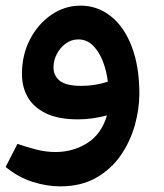

<svg xmlns="http://www.w3.org/2000/svg" viewBox="-20 -432 581 682"><path d="M266 -412Q326 -412 373.5 -374.5Q421 -337 448 -266.5Q475 -196 475 -99Q475 -45 459 12.5Q443 70 409 119.5Q375 169 321.5 199.5Q268 230 193 230Q147 230 96 214Q45 198 0 161L42 79Q73 90 108 99Q143 108 177 108Q239 108 289.5 76.5Q340 45 360 -22Q306 -8 257 -8Q187 -8 143 -29.5Q99 -51 78.5 -87Q58 -123 58 -169Q58 -237 86.5 -292Q115 -347 162.5 -379.5Q210 -412 266 -412ZM170 -193Q170 -163 192.5 -145Q215 -127 269 -127Q318 -127 363 -142Q359 -178 346 -212.5Q333 -247 311 -269.5Q289 -292 258 -292Q233 -292 213 -277Q193 -262 181.5 -239.5Q170 -217 170 -193Z"/></svg>

Font: Readex Pro Medium
Style: Regular
Weight: 500
Designer: Bonnie Shaver-Troup, Thomas Jockin
Foundry: Lexend
Version: Version 1.204; ttfautohint (v1.8.4.7-5d5b)